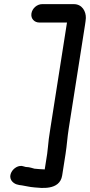

<svg xmlns="http://www.w3.org/2000/svg" viewBox="-20 -746 435 929"><path d="M312.7 -125 391.6 -627C393.6 -639.7 394.8 -649.2 395.4 -658.7C396.4 -690.2 378 -726 337.1 -726H184.1C159.3 -726 136 -705.8 132.1 -681C128 -655 147.1 -637 170.2 -637H304.2C304 -636 303.2 -631.2 302.7 -628L223.7 -125C220.7 -106.2 218.2 -89.2 216.1 -73.9C212.7 -48.4 211.5 -22.1 208.3 -2L196.4 73.7C176.5 72.8 165.3 72 146.8 70.2C140.3 69.2 123.9 62 106.3 62C103.7 62 102.7 61.5 95.9 59.4C69.5 49.4 43.7 69.8 35 87.6C18.4 121.5 44.6 140.7 59.6 145.8C69.1 149 77.3 150.1 85.6 150.9C102.7 153.1 121.3 159 147.9 160.9C174.8 162.9 269.1 177.7 280.8 103L297.3 -2C303.9 -43.8 305.3 -78.4 312.7 -125Z"/></svg>

Font: Just Breathe
Style: BdObl3
Weight: 400
Foundry: Cannot Into Space Fonts
Version: Version 0.72